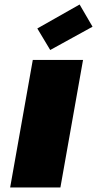

<svg xmlns="http://www.w3.org/2000/svg" viewBox="-20 -829 429 849"><path d="M24.9 0 125 -564H347.2L247.1 0ZM332 -809.1 389.2 -710.9 202.1 -607.9 145 -703.1Z"/></svg>

Font: SVN-Poppins Black
Style: Italic
Weight: 900
Italic angle: -10°
Designer: Ninad Kale (Devanagari), Jonny Pinhorn (Latin)
Foundry: Indian Type Foundry
Version: Version 3.002 2017